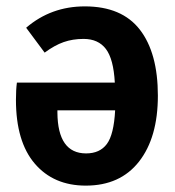

<svg xmlns="http://www.w3.org/2000/svg" viewBox="-20 -566 548 602"><path d="M475 -266Q475 -135 416 -59.5Q357 16 249 16Q148 16 89 -53Q30 -122 30 -253Q30 -285 33 -307H340Q336 -381 312 -412.5Q288 -444 242 -444Q208 -444 179.5 -434Q151 -424 120 -401L62 -479Q140 -546 246 -546Q362 -546 418.5 -473Q475 -400 475 -266ZM341 -220H160V-213Q161 -85 250 -85Q293 -85 315 -114.5Q337 -144 341 -220Z"/></svg>

Font: Fira Sans Condensed SemiBold
Style: Regular
Weight: 600
Width: 3
Designer: bBox Type GmbH & Carrois Corporate GbR & Edenspiekermann AG
Foundry: bBox Type GmbH & Carrois Corporate GbR & Edenspiekermann AG
Version: Version 4.301